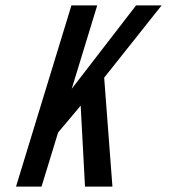

<svg xmlns="http://www.w3.org/2000/svg" viewBox="-20 -687 654 707"><path d="M293 0H394L363.6 -401L575 -667H481L244.1 -360L338 -667H243L39 0H133L193.9 -199L277.1 -298Z"/></svg>

Font: Din Kursivschrift
Style: Eng
Weight: 400
Version: Version 1.089